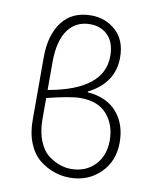

<svg xmlns="http://www.w3.org/2000/svg" viewBox="-83 -794 708 870"><g transform="rotate(10 270.5 -358.5)"><path d="M297 12Q260 12 225 0Q190 -12 158 -37Q126 -62 106.5 -108.5Q87 -155 87 -216V-506Q87 -607 133 -668Q179 -729 267 -729Q333 -729 380.5 -686Q428 -643 428 -564Q428 -446 311 -387V-383Q398 -377 445.5 -323Q493 -269 493 -184Q493 -98 437 -43Q381 12 297 12ZM130 -493V-362Q383 -406 383 -562Q383 -624 351 -656.5Q319 -689 269 -689Q204 -689 167.5 -639.5Q131 -590 130 -493ZM296 -28Q363 -28 405 -71.5Q447 -115 447 -185Q447 -257 406 -304.5Q365 -352 284 -352Q238 -352 130 -325V-228Q130 -170 147.5 -127.5Q165 -85 192.5 -65Q220 -45 245.5 -36.5Q271 -28 296 -28Z"/></g></svg>

Font: Toshiba Sans Light
Style: Regular
Weight: 300
Designer: Paul D. Hunt
Foundry: Toshiba Corporation
Version: Version 2.020;PS 2.0;hotconv 1.0.86;makeotf.lib2.5.63406